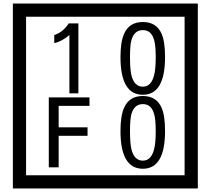

<svg xmlns="http://www.w3.org/2000/svg" viewBox="-20 -980 1195 1090"><path d="M1103 90H53V-960H1103ZM1028 15V-885H128V15ZM425 -450H374V-781Q328 -743 288 -735V-781Q339 -798 370 -847H425ZM917 -656Q917 -442 791 -442Q664 -442 664 -656Q664 -744 685 -789Q714 -855 791 -855Q868 -855 897 -789Q917 -745 917 -656ZM864 -656Q864 -723 855 -752Q840 -809 791 -809Q742 -809 726 -752Q718 -723 718 -656Q718 -587 726 -553Q742 -488 791 -488Q839 -488 855 -554Q864 -587 864 -656ZM488 -379H313V-257H477V-209H313V-30H257V-427H488ZM917 -236Q917 -22 791 -22Q664 -22 664 -236Q664 -324 685 -369Q714 -435 791 -435Q868 -435 897 -369Q917 -325 917 -236ZM864 -236Q864 -303 855 -332Q840 -389 791 -389Q742 -389 726 -332Q718 -303 718 -236Q718 -167 726 -133Q742 -68 791 -68Q839 -68 855 -134Q864 -167 864 -236Z"/></svg>

Font: Unicode BMP Fallback SIL
Style: Regular
Weight: 400
Foundry: NRSI, SIL International
Version: Version 5.1 Based on Unicode 5.1